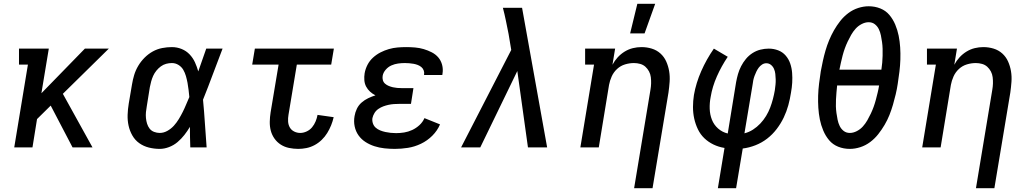

<svg xmlns="http://www.w3.org/2000/svg" viewBox="-20 -776 5440 1011"><path d="M362 0 247 -220 175 -149 151 0H55L127 -436H80V-520H237L198 -285L427 -520H553L311 -282L467 0Z M821 8Q792 8 764 1Q736 -6 713.5 -22Q691 -38 677 -62.5Q663 -87 657 -114.5Q651 -142 652 -171.5Q653 -201 658 -231L675 -331Q679 -356 686.5 -381Q694 -406 708 -429.5Q722 -453 741.5 -472.5Q761 -492 784.5 -505Q808 -518 834 -523Q860 -528 885 -528Q912 -528 936.5 -518Q961 -508 978.5 -489.5Q996 -471 1006.5 -448Q1017 -425 1024 -400Q1035 -430 1045 -460Q1055 -490 1066 -520H1152Q1126 -453 1101 -385.5Q1076 -318 1049 -251Q1055 -189 1059 -126Q1063 -63 1068 0H982Q981 -27 980.5 -54Q980 -81 980 -108Q967 -86 951 -65.5Q935 -45 915 -28Q895 -11 870 -1.5Q845 8 821 8ZM821 -76Q842 -76 861.5 -87Q881 -98 895.5 -114Q910 -130 921.5 -149Q933 -168 942.5 -187Q952 -206 960 -225.5Q968 -245 977 -265Q975 -284 973 -302.5Q971 -321 967.5 -339.5Q964 -358 959 -375.5Q954 -393 945 -408.5Q936 -424 920 -434Q904 -444 885 -444Q870 -444 855 -440Q840 -436 827 -426.5Q814 -417 803.5 -404Q793 -391 786.5 -376.5Q780 -362 776 -347Q772 -332 769 -317L753 -217Q750 -201 748.5 -185.5Q747 -170 748.5 -154.5Q750 -139 754.5 -124.5Q759 -110 768 -98.5Q777 -87 791.5 -81.5Q806 -76 821 -76Z M1551 8Q1526 8 1502 3Q1478 -2 1458.5 -14.5Q1439 -27 1425.5 -46Q1412 -65 1406 -87.5Q1400 -110 1400.5 -135Q1401 -160 1405 -185L1447 -436H1308L1322 -520H1738L1724 -436H1543L1499 -171Q1496 -154 1497 -136.5Q1498 -119 1506 -105Q1514 -91 1529 -83.5Q1544 -76 1561 -76Q1578 -76 1595 -84Q1612 -92 1623.5 -106Q1635 -120 1642 -137Q1649 -154 1652 -171L1737 -159Q1732 -137 1723.5 -116Q1715 -95 1703 -75.5Q1691 -56 1674 -39.5Q1657 -23 1636.5 -12Q1616 -1 1594 3.5Q1572 8 1551 8Z M2059 8Q2031 8 2004 5Q1977 2 1952 -6Q1927 -14 1905 -28Q1883 -42 1868 -63Q1853 -84 1847.5 -110.5Q1842 -137 1847 -165Q1850 -184 1859 -203Q1868 -222 1884 -236Q1900 -250 1919 -259Q1938 -268 1957 -274Q1941 -282 1928.5 -293.5Q1916 -305 1908 -320Q1900 -335 1898.5 -353.5Q1897 -372 1900 -390Q1904 -413 1915 -434.5Q1926 -456 1944 -472.5Q1962 -489 1983.5 -500Q2005 -511 2027.5 -517.5Q2050 -524 2073 -526Q2096 -528 2119 -528Q2142 -528 2165.5 -526Q2189 -524 2211 -517.5Q2233 -511 2253.5 -500.5Q2274 -490 2288 -473.5Q2302 -457 2308 -434.5Q2314 -412 2310 -388L2309 -381H2213V-384Q2215 -395 2211 -405.5Q2207 -416 2198.5 -423Q2190 -430 2179.5 -434Q2169 -438 2158 -440Q2147 -442 2135 -443Q2123 -444 2112 -444Q2094 -444 2076 -441.5Q2058 -439 2041 -431.5Q2024 -424 2011 -409Q1998 -394 1995 -377Q1993 -365 1996 -354Q1999 -343 2007.5 -335.5Q2016 -328 2027 -323.5Q2038 -319 2049 -316.5Q2060 -314 2071.5 -313Q2083 -312 2095 -312H2157L2144 -229H2082Q2068 -229 2054 -228Q2040 -227 2026 -224Q2012 -221 1998.5 -216Q1985 -211 1972.5 -202.5Q1960 -194 1952 -181Q1944 -168 1941 -154Q1939 -140 1943.5 -126.5Q1948 -113 1958 -104Q1968 -95 1981.5 -89.5Q1995 -84 2009 -81Q2023 -78 2037 -76.5Q2051 -75 2066 -75Q2087 -75 2108.5 -78.5Q2130 -82 2150.5 -91.5Q2171 -101 2188.5 -117Q2206 -133 2215 -154L2297 -121Q2283 -88 2256.5 -61.5Q2230 -35 2196.5 -19Q2163 -3 2128 2.5Q2093 8 2059 8Z M2408 0 2672 -513 2658 -597Q2651 -632 2644 -666.5Q2637 -701 2628 -735H2729L2861 0H2760L2704 -402L2509 0Z M3319 215 3405 -303Q3408 -320 3408.5 -336.5Q3409 -353 3407 -369.5Q3405 -386 3397.5 -400Q3390 -414 3378.5 -424.5Q3367 -435 3351 -439.5Q3335 -444 3318 -444Q3295 -444 3271.5 -437Q3248 -430 3229.5 -413Q3211 -396 3201 -373.5Q3191 -351 3187 -329L3133 0H3036L3108 -436H3061V-520H3219L3205 -435Q3216 -456 3232.5 -474Q3249 -492 3269.5 -504.5Q3290 -517 3312.5 -522.5Q3335 -528 3358 -528Q3386 -528 3412 -520Q3438 -512 3457.5 -494.5Q3477 -477 3488 -452.5Q3499 -428 3503.5 -401Q3508 -374 3506 -345.5Q3504 -317 3500 -289L3416 215ZM3298 -600 3336 -756H3430L3374 -600Z M3760 215 3795 3Q3764 -2 3737 -15Q3710 -28 3689 -48Q3668 -68 3655 -95Q3642 -122 3635.5 -151.5Q3629 -181 3629 -212.5Q3629 -244 3634 -276Q3645 -339 3672.5 -401.5Q3700 -464 3739 -520L3812 -477Q3779 -428 3755 -374Q3731 -320 3722 -265Q3716 -234 3717 -203.5Q3718 -173 3728.5 -146Q3739 -119 3761 -99.5Q3783 -80 3812 -73L3856 -343Q3860 -365 3866 -386Q3872 -407 3882.5 -427.5Q3893 -448 3908 -466Q3923 -484 3942.5 -496.5Q3962 -509 3984 -514.5Q4006 -520 4028 -520Q4054 -520 4077.5 -511Q4101 -502 4117 -483.5Q4133 -465 4141 -441.5Q4149 -418 4151 -392.5Q4153 -367 4151.5 -341Q4150 -315 4145 -288Q4140 -255 4131 -222Q4122 -189 4107 -157.5Q4092 -126 4070 -97Q4048 -68 4019.5 -46Q3991 -24 3957.5 -11Q3924 2 3891 6L3856 215ZM3900 -74Q3924 -80 3945 -93.5Q3966 -107 3983.5 -125.5Q4001 -144 4014 -165.5Q4027 -187 4035.5 -209.5Q4044 -232 4050 -255Q4056 -278 4060 -301Q4062 -316 4063.5 -330Q4065 -344 4064.5 -358.5Q4064 -373 4062.5 -387Q4061 -401 4055.5 -413.5Q4050 -426 4039.5 -434.5Q4029 -443 4015 -443Q4003 -443 3992.5 -436Q3982 -429 3975 -419.5Q3968 -410 3962.5 -398.5Q3957 -387 3953 -376Q3949 -365 3946.5 -353.5Q3944 -342 3943 -331Z M4455 8Q4422 8 4393.5 -3.5Q4365 -15 4346 -37.5Q4327 -60 4315 -88.5Q4303 -117 4297 -147Q4291 -177 4289 -208.5Q4287 -240 4288 -272Q4289 -304 4293 -336.5Q4297 -369 4302 -401Q4307 -428 4313 -455.5Q4319 -483 4327 -510.5Q4335 -538 4346 -564.5Q4357 -591 4371.5 -616.5Q4386 -642 4404.5 -665.5Q4423 -689 4447 -707Q4471 -725 4499 -734Q4527 -743 4554 -743Q4587 -743 4615.5 -731.5Q4644 -720 4663 -697.5Q4682 -675 4694 -646.5Q4706 -618 4712 -588Q4718 -558 4720 -526.5Q4722 -495 4721 -463Q4720 -431 4716 -398.5Q4712 -366 4707 -334Q4703 -307 4696.5 -279.5Q4690 -252 4682 -224.5Q4674 -197 4663.5 -170.5Q4653 -144 4638 -118.5Q4623 -93 4604.5 -69.5Q4586 -46 4562 -28Q4538 -10 4510 -1Q4482 8 4455 8ZM4400 -409H4621Q4624 -428 4625.5 -446Q4627 -464 4627.5 -482.5Q4628 -501 4627.5 -519Q4627 -537 4624.5 -554.5Q4622 -572 4618.5 -589.5Q4615 -607 4607.5 -622.5Q4600 -638 4586.5 -648.5Q4573 -659 4554 -659Q4536 -659 4517.5 -649.5Q4499 -640 4485.5 -625Q4472 -610 4462 -592.5Q4452 -575 4443.5 -557Q4435 -539 4428.5 -521Q4422 -503 4417 -484Q4412 -465 4408 -446.5Q4404 -428 4400 -409ZM4455 -76Q4473 -76 4491.5 -85.5Q4510 -95 4523.5 -110Q4537 -125 4547 -142.5Q4557 -160 4565.5 -178Q4574 -196 4580.5 -214Q4587 -232 4592 -251Q4597 -270 4601.5 -288.5Q4606 -307 4609 -326H4388Q4386 -307 4384.5 -289Q4383 -271 4382 -252.5Q4381 -234 4381.5 -216Q4382 -198 4384.5 -180.5Q4387 -163 4390.5 -145.5Q4394 -128 4401.5 -112.5Q4409 -97 4422.5 -86.5Q4436 -76 4455 -76Z M5119 215 5205 -303Q5208 -320 5208.5 -336.5Q5209 -353 5207 -369.5Q5205 -386 5197.5 -400Q5190 -414 5178.5 -424.5Q5167 -435 5151 -439.5Q5135 -444 5118 -444Q5095 -444 5071.5 -437Q5048 -430 5029.5 -413Q5011 -396 5001 -373.5Q4991 -351 4987 -329L4933 0H4836L4908 -436H4861V-520H5019L5005 -435Q5016 -456 5032.5 -474Q5049 -492 5069.5 -504.5Q5090 -517 5112.5 -522.5Q5135 -528 5158 -528Q5186 -528 5212 -520Q5238 -512 5257.5 -494.5Q5277 -477 5288 -452.5Q5299 -428 5303.5 -401Q5308 -374 5306 -345.5Q5304 -317 5300 -289L5216 215Z"/></svg>

Font: Iosevka HT Medium Extended
Style: Italic
Weight: 500
Width: 7
Italic angle: -9°
Monospace: yes
Designer: Belleve Invis
Foundry: Belleve Invis
Version: Version 32.3.0; ttfautohint (v1.8.4)